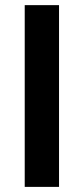

<svg xmlns="http://www.w3.org/2000/svg" viewBox="-20 -731 328 751"><path d="M76.7 -710.9V0H210.9V-710.9Z"/></svg>

Font: Vazirmatn SemiBold
Style: Regular
Weight: 600
Designer: Saber Rastikerdar
Foundry: Saber Rastikerdar
Version: Version 33.003